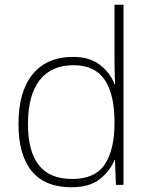

<svg xmlns="http://www.w3.org/2000/svg" viewBox="-20 -780 630 810"><path d="M281 10Q170 10 114 -58Q58 -126 58 -257Q58 -394 118 -467Q178 -540 288 -540Q358 -540 401.5 -506.5Q445 -473 463 -425H466Q464 -454 463.5 -484.5Q463 -515 463 -544V-760H501V0H469L465 -105H463Q444 -58 400.5 -24Q357 10 281 10ZM284 -25Q381 -25 422 -86.5Q463 -148 463 -260V-266Q463 -382 421.5 -443.5Q380 -505 290 -505Q197 -505 147.5 -442Q98 -379 98 -256Q98 -141 144 -83Q190 -25 284 -25Z"/></svg>

Font: Noto Sans Thai ExtraLight
Style: Regular
Weight: 200
Designer: Monotype Design Team
Foundry: Monotype Imaging Inc.
Version: Version 2.001; ttfautohint (v1.8.4.7-5d5b)